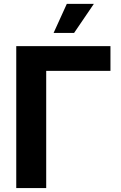

<svg xmlns="http://www.w3.org/2000/svg" viewBox="-20 -964 622 984"><path d="M546.1 -727.5V-600.8H216.8V0H63.3V-727.5ZM254.7 -795.3 322.5 -944.3H461.1L359.8 -795.3Z"/></svg>

Font: GitLab Sans
Style: Regular
Weight: 400
Designer: Rasmus Andersson
Foundry: Modifications by GitLab B.V., manufactured by rsms
Version: Version 4.000;git-c8fb6b7